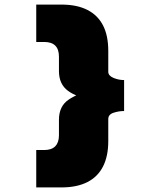

<svg xmlns="http://www.w3.org/2000/svg" viewBox="-20 -718 690 837"><path d="M248 99H138V-64H173Q205 -64 221 -80.5Q237 -97 237 -128V-196Q237 -255 279 -283.5Q321 -312 385 -325L387 -282Q316 -293 276.5 -322Q237 -351 237 -408V-471Q237 -503 221 -519Q205 -535 173 -535H138V-698H248Q315 -698 360.5 -675Q406 -652 429 -607.5Q452 -563 452 -496V-405Q452 -388 474.5 -378.5Q497 -369 521 -369V-234Q498 -234 475 -226.5Q452 -219 452 -199V-103Q452 -37 429 8Q406 53 360.5 76Q315 99 248 99Z"/></svg>

Font: Azeret Mono Thin Black
Style: Regular
Weight: 900
Version: Version 1.002